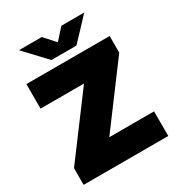

<svg xmlns="http://www.w3.org/2000/svg" viewBox="-219 -1088 1132 1226"><g transform="rotate(-30 347.5 -475.5)"><path d="M35.5 0V-123L391.5 -600V-559H40.5V-740H654.5V-617.5L298.5 -140V-181.5H659.5V0ZM256 -793 107.5 -951H276L365 -852H331L420.5 -951H589L440.5 -793Z"/></g></svg>

Font: Encode Sans SC SemiExpanded Black
Style: Regular
Weight: 900
Width: 6
Designer: Multiple Designers
Foundry: Impallari Type
Version: Version 3.002